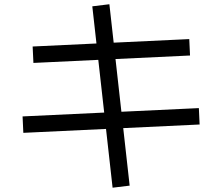

<svg xmlns="http://www.w3.org/2000/svg" viewBox="-20 -810 1040 898"><path d="M865.2 -627.2 868.8 -550.4 136.3 -515.7 132.7 -592.5ZM910.1 -304.4 913.6 -227.7 89.1 -188.7 85.6 -265.5ZM586.4 58.2 506.6 67.9 411.7 -780.4 491.6 -790.2Z"/></svg>

Font: Murecho Thin
Style: Regular
Weight: 100
Designer: Neil Summerour
Foundry: Positype
Version: Version 1.010